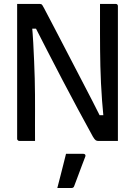

<svg xmlns="http://www.w3.org/2000/svg" viewBox="-20 -720 690 981"><path d="M159 0Q139.1 0 119 0Q98.9 0 78.6 0Q75.6 0 73.1 -1.5Q70.6 -3 69.1 -5.5Q67.6 -8 67.6 -11Q67.6 -82.1 67.6 -152.6Q67.6 -223.2 67.6 -293.8Q67.6 -364.4 67.6 -435.2Q67.6 -505.9 67.6 -576.6Q67.6 -607.4 67.6 -638.3Q67.6 -669.1 67.6 -700Q83.5 -700 104.5 -700Q125.6 -700 146.3 -700Q167 -700 182.6 -700Q187.4 -700 190.4 -698.8Q193.4 -697.6 196.4 -693.5Q199.5 -689.4 204.4 -679.6Q221.2 -648.3 242.6 -606.9Q264 -565.5 289.3 -517.4Q314.6 -469.3 341.8 -416.4Q369.1 -363.6 397.3 -309.7Q425.6 -255.8 452.9 -202.5Q480.3 -149.1 504.7 -100L465.3 -131.3H527.1L509.6 -112.5Q504.7 -160 501.5 -205.2Q498.2 -250.4 496 -294.5Q493.9 -338.6 492.8 -381.5Q491.8 -424.3 491.4 -466.4Q491 -508.5 491 -550Q491 -585.2 491 -623.2Q491 -661.2 491 -700Q511.3 -700 531.4 -700Q551.5 -700 571.4 -700Q576.4 -700 579.4 -697Q582.4 -694 582.4 -689Q582.4 -620.7 582.4 -551.9Q582.4 -483.2 582.4 -414.4Q582.4 -345.6 582.4 -277Q582.4 -208.5 582.4 -139.8Q582.4 -104.8 582.4 -69.9Q582.4 -34.9 582.4 0Q567.9 0 549.3 0Q530.7 0 512.5 0Q494.3 0 480.5 0Q474.5 0 469 -3.5Q463.4 -7.1 454.8 -21.5Q416.4 -90.9 377.5 -163.6Q338.6 -236.2 299.4 -310.8Q260.3 -385.3 221.8 -460.5Q183.3 -535.7 145.3 -610.1L184.7 -573.6H126.9L142.4 -601.2Q147.3 -549.1 149.9 -500.7Q152.5 -452.2 154.4 -406.6Q156.4 -361.1 157.5 -318.6Q158.6 -276.1 158.8 -236.9Q159 -197.6 159 -161.2Q158.5 -125.9 158.8 -83.2Q159 -40.4 159 0ZM317.3 65.9Q334.1 65.9 348.4 65.9Q362.7 65.9 377.1 65.9Q391.6 65.9 405.7 65.9Q411.7 65.9 414.9 69.6Q418.1 73.4 416.1 79.4Q405.1 108.4 396.3 131.3Q387.6 154.1 379.3 176.9Q371.1 199.7 359.1 230.7Q358.1 234.7 354.6 237.7Q351.1 240.7 344.1 240.7Q330.3 240.7 312.2 240.7Q294.2 240.7 272.8 240.7Q281.6 207.7 288.9 178.5Q296.2 149.3 303.4 121.4Q310.7 93.5 317.3 65.9Z"/></svg>

Font: Recursive Sans Linear Light
Style: Regular
Weight: 300
Version: Version 1.085